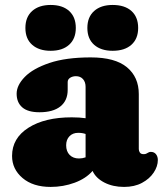

<svg xmlns="http://www.w3.org/2000/svg" viewBox="-20 -722 642 756"><path d="M27.5 -108Q27.5 -178 92 -219Q156.5 -260 262.5 -260Q293.5 -260 317 -256.5V-380Q317 -399 306.8 -410.5Q296.5 -422 279 -422Q266 -422 256.2 -415.8Q246.5 -409.5 246.5 -399V-368Q246.5 -326 217.8 -303Q189 -280 135.5 -280Q90 -280 67.8 -299.2Q45.5 -318.5 45.5 -353Q45.5 -386 77.5 -419Q109.5 -452 174.5 -474Q239.5 -496 337.5 -496Q433 -496 479.8 -457.2Q526.5 -418.5 526.5 -351.5V-135Q526.5 -127.5 530.8 -121.2Q535 -115 545.5 -115Q551.5 -115 555 -116.5Q558.5 -118 561.5 -120Q567.5 -124 573.5 -124Q587 -124 594.2 -114.8Q601.5 -105.5 601.5 -92Q601.5 -67 585.2 -42.5Q569 -18 539.2 -2Q509.5 14 468.5 14Q424.5 14 391 -3.2Q357.5 -20.5 344.5 -49Q318.5 -19 273.8 -2.5Q229 14 179.5 14Q110 14 68.8 -21Q27.5 -56 27.5 -108ZM240.5 -150Q240.5 -126 254.2 -112Q268 -98 291 -98Q304.5 -98 317 -102.5V-194.5Q304 -199 288 -199Q266.5 -199 253.5 -185.5Q240.5 -172 240.5 -150ZM179.5 -522Q133.5 -522 106.8 -545.5Q80 -569 80 -612Q80 -655 106.8 -678.8Q133.5 -702.5 179.5 -702.5Q226 -702.5 252.2 -678.8Q278.5 -655 278.5 -612Q278.5 -569.5 252.2 -545.8Q226 -522 179.5 -522ZM423.5 -522Q377.5 -522 350.8 -545.5Q324 -569 324 -612Q324 -655 350.8 -678.8Q377.5 -702.5 423.5 -702.5Q471 -702.5 497.5 -678.8Q524 -655 524 -612Q524 -569.5 497.5 -545.8Q471 -522 423.5 -522Z"/></svg>

Font: Fraunces 9pt SuperSoft Black
Style: Regular
Weight: 900
Version: Version 1.000;[b76b70a41]